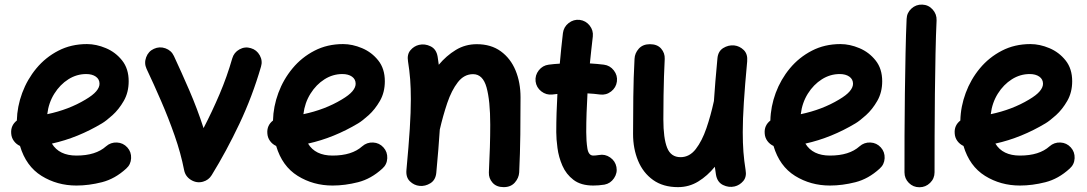

<svg xmlns="http://www.w3.org/2000/svg" viewBox="-20 -744 4695 829"><path d="M524.9 -16.1Q476.6 28.3 420.2 42.7Q363.8 57.1 310.1 57.1Q226.6 57.1 159.4 15.4Q92.3 -26.4 66.4 -113.8Q50.3 -121.1 39.8 -135.5Q29.3 -149.9 28.3 -168.5Q25.9 -202.6 52.7 -223.6Q54.2 -284.2 75.9 -342.8Q97.7 -401.4 137.2 -449Q176.8 -496.6 231.9 -525.1Q287.1 -553.7 355.5 -553.7Q395.5 -553.7 437.3 -536.1Q479 -518.6 507.3 -482.9Q535.6 -447.3 535.6 -393.1Q535.6 -345.2 514.4 -308.3Q493.2 -271.5 465.8 -246.8Q438.5 -222.2 420.4 -211.4Q369.1 -180.7 315.2 -158.7Q261.2 -136.7 204.1 -124Q235.4 -72.3 310.1 -72.3Q393.6 -72.3 438 -112.3Q458 -129.9 484.9 -128.7Q511.7 -127.4 529.8 -107.4Q547.4 -87.9 546.1 -60.8Q544.9 -33.7 524.9 -16.1ZM352.1 -424.3Q311 -424.3 275.1 -401.6Q239.3 -378.9 214.6 -339.6Q189.9 -300.3 184.1 -251Q276.9 -270.5 349.1 -314Q381.3 -333 395.5 -349.9Q409.7 -366.7 409.7 -382.3Q409.7 -401.9 393.8 -413.1Q377.9 -424.3 352.1 -424.3Z M644.5 -533.2Q668.9 -544.4 694.3 -535.4Q719.7 -526.4 731 -502Q762.7 -434.1 797.4 -354Q832 -273.9 858.9 -190.9Q896 -262.2 928.2 -337.9Q960.4 -413.6 982.9 -492.2Q990.2 -517.6 1013.9 -530.8Q1037.6 -543.9 1063 -536.1Q1088.4 -528.8 1101.6 -505.1Q1114.7 -481.4 1106.9 -456.1Q1069.8 -328.1 1013.7 -209.5Q957.5 -90.8 894 12.2Q880.9 33.7 856.4 40.5Q829.6 47.9 804.9 33Q780.3 18.1 774.9 -9.8Q760.7 -82.5 734.1 -158.4Q707.5 -234.4 675.5 -308.1Q643.6 -381.8 612.8 -446.8Q601.6 -471.2 611.1 -496.8Q620.6 -522.5 644.5 -533.2Z M1630.9 -16.1Q1582.5 28.3 1526.1 42.7Q1469.7 57.1 1416 57.1Q1332.5 57.1 1265.4 15.4Q1198.2 -26.4 1172.4 -113.8Q1156.2 -121.1 1145.8 -135.5Q1135.3 -149.9 1134.3 -168.5Q1131.8 -202.6 1158.7 -223.6Q1160.2 -284.2 1181.9 -342.8Q1203.6 -401.4 1243.2 -449Q1282.7 -496.6 1337.9 -525.1Q1393.1 -553.7 1461.4 -553.7Q1501.5 -553.7 1543.2 -536.1Q1585 -518.6 1613.3 -482.9Q1641.6 -447.3 1641.6 -393.1Q1641.6 -345.2 1620.4 -308.3Q1599.1 -271.5 1571.8 -246.8Q1544.4 -222.2 1526.4 -211.4Q1475.1 -180.7 1421.1 -158.7Q1367.2 -136.7 1310.1 -124Q1341.3 -72.3 1416 -72.3Q1499.5 -72.3 1543.9 -112.3Q1564 -129.9 1590.8 -128.7Q1617.7 -127.4 1635.7 -107.4Q1653.3 -87.9 1652.1 -60.8Q1650.9 -33.7 1630.9 -16.1ZM1458 -424.3Q1417 -424.3 1381.1 -401.6Q1345.2 -378.9 1320.6 -339.6Q1295.9 -300.3 1290 -251Q1382.8 -270.5 1455.1 -314Q1487.3 -333 1501.5 -349.9Q1515.6 -366.7 1515.6 -382.3Q1515.6 -401.9 1499.8 -413.1Q1483.9 -424.3 1458 -424.3Z M1734.9 -10.3Q1744.6 -114.7 1749.3 -187.7Q1753.9 -260.7 1753.9 -315.9Q1753.9 -362.3 1751 -401.1Q1748 -439.9 1741.7 -479Q1736.8 -508.8 1752 -526.9Q1767.1 -544.9 1789.1 -550.3Q1814.5 -556.2 1839.4 -543.9Q1864.3 -531.7 1869.6 -499Q1872.6 -481 1874.5 -464.4Q1907.2 -503.4 1948 -528.3Q1988.8 -553.2 2038.6 -553.2Q2100.1 -553.2 2142.3 -522.5Q2184.6 -491.7 2206.1 -439.7Q2227.5 -387.7 2227.5 -323.7Q2227.5 -245.6 2226.6 -163.6Q2225.6 -81.5 2221.7 0.5Q2220.2 24.4 2202.9 44.2Q2185.5 64 2154.8 64Q2123.5 64 2106.7 44.9Q2089.8 25.9 2090.8 0.5Q2093.8 -57.6 2095.2 -108.2Q2096.7 -158.7 2096.7 -205.6Q2096.7 -309.1 2080.8 -366.5Q2064.9 -423.8 2022.5 -423.8Q1983.9 -423.8 1956.8 -388.9Q1929.7 -354 1911.1 -299.1Q1892.6 -244.1 1878.9 -184.6Q1876.5 -144.5 1872.6 -98.4Q1868.7 -52.2 1863.8 2Q1860.8 33.2 1838.4 47.1Q1815.9 61 1791.5 58.6Q1767.6 56.2 1749.8 38.8Q1731.9 21.5 1734.9 -10.3Z M2643.6 -392.1Q2640.1 -365.7 2618.7 -349.1Q2597.2 -332.5 2570.8 -335.9Q2545.4 -339.4 2516.6 -340.8Q2514.2 -299.3 2512.7 -257.3Q2511.2 -215.3 2511.2 -173.3Q2511.2 -134.8 2516.1 -103.5Q2521 -72.3 2541.5 -72.3Q2550.8 -72.3 2566.4 -74.7Q2592.3 -79.6 2614.5 -64.2Q2636.7 -48.8 2641.6 -22.9Q2646.5 2.9 2631.1 25.6Q2615.7 48.3 2589.8 53.2Q2576.7 55.2 2564.7 56.2Q2552.7 57.1 2541.5 57.1Q2488.3 57.1 2456.3 32.7Q2424.3 8.3 2408.2 -28.8Q2392.1 -65.9 2387 -105Q2381.8 -144 2381.8 -173.3Q2381.8 -215.3 2383.1 -256.6Q2384.3 -297.9 2386.7 -338.4Q2375.5 -337.4 2364.7 -335.9Q2338.4 -333 2317.1 -349.6Q2295.9 -366.2 2292.5 -392.6Q2289.6 -418.9 2306.2 -440.2Q2322.8 -461.4 2349.1 -464.8Q2372.1 -467.8 2397 -469.2Q2399.9 -502.4 2403.3 -535.6Q2406.7 -568.8 2410.6 -601.6Q2414.1 -627.9 2435.3 -644.5Q2456.5 -661.1 2482.9 -658.2Q2509.3 -654.8 2525.9 -633.8Q2542.5 -612.8 2539.6 -586.4Q2536.1 -557.1 2533 -528.1Q2529.8 -499 2526.9 -470.2Q2558.6 -468.3 2587.4 -464.8Q2613.8 -461.4 2630.4 -439.9Q2647 -418.5 2643.6 -392.1Z M3206.1 -479Q3196.3 -374.5 3191.7 -301.5Q3187 -228.5 3187 -173.3Q3187 -127 3189.9 -88.1Q3192.9 -49.3 3199.2 -10.3Q3204.6 19.5 3189.2 37.6Q3173.8 55.7 3151.9 61Q3126.5 66.9 3101.6 54.7Q3076.7 42.5 3071.3 9.8Q3068.4 -7.3 3066.4 -23.9Q3034.7 15.1 2994.9 39.6Q2955.1 64 2907.2 64Q2843.3 64 2800 33.2Q2756.8 2.4 2735.1 -49.8Q2713.4 -102.1 2713.4 -165.5Q2713.4 -243.7 2714.4 -325.4Q2715.3 -407.2 2719.7 -489.7Q2720.7 -514.2 2738 -533.7Q2755.4 -553.2 2786.1 -553.2Q2817.9 -553.2 2834.5 -534.2Q2851.1 -515.1 2850.1 -489.7Q2848.1 -451.2 2846.9 -413.6Q2845.7 -376 2845 -331.8Q2844.2 -287.6 2844.2 -228.5Q2844.2 -147 2860.4 -106.2Q2876.5 -65.4 2918.5 -65.4Q2957 -65.4 2984.1 -100.3Q3011.2 -135.3 3030 -190.2Q3048.8 -245.1 3062 -305.7L3062.5 -308.1Q3064.9 -347.2 3068.8 -392.6Q3072.8 -438 3077.6 -491.2Q3080.1 -522.5 3102.5 -536.4Q3125 -550.3 3149.9 -547.9Q3173.3 -545.4 3191.2 -528.1Q3209 -510.7 3206.1 -479Z M3778.3 -16.1Q3730 28.3 3673.6 42.7Q3617.2 57.1 3563.5 57.1Q3480 57.1 3412.8 15.4Q3345.7 -26.4 3319.8 -113.8Q3303.7 -121.1 3293.2 -135.5Q3282.7 -149.9 3281.7 -168.5Q3279.3 -202.6 3306.2 -223.6Q3307.6 -284.2 3329.3 -342.8Q3351.1 -401.4 3390.6 -449Q3430.2 -496.6 3485.4 -525.1Q3540.5 -553.7 3608.9 -553.7Q3648.9 -553.7 3690.7 -536.1Q3732.4 -518.6 3760.7 -482.9Q3789.1 -447.3 3789.1 -393.1Q3789.1 -345.2 3767.8 -308.3Q3746.6 -271.5 3719.2 -246.8Q3691.9 -222.2 3673.8 -211.4Q3622.6 -180.7 3568.6 -158.7Q3514.6 -136.7 3457.5 -124Q3488.8 -72.3 3563.5 -72.3Q3647 -72.3 3691.4 -112.3Q3711.4 -129.9 3738.3 -128.7Q3765.1 -127.4 3783.2 -107.4Q3800.8 -87.9 3799.6 -60.8Q3798.3 -33.7 3778.3 -16.1ZM3605.5 -424.3Q3564.5 -424.3 3528.6 -401.6Q3492.7 -378.9 3468 -339.6Q3443.4 -300.3 3437.5 -251Q3530.3 -270.5 3602.5 -314Q3634.8 -333 3648.9 -349.9Q3663.1 -366.7 3663.1 -382.3Q3663.1 -401.9 3647.2 -413.1Q3631.3 -424.3 3605.5 -424.3Z M3961.9 -724.1Q3988.8 -723.1 4006.8 -703.1Q4024.9 -683.1 4023.9 -656.2Q4021 -594.7 4019.3 -512Q4017.6 -429.2 4016.6 -338.4Q4015.6 -247.6 4015.4 -159.7Q4015.1 -71.8 4015.1 0Q4015.1 26.9 3995.8 45.7Q3976.6 64.5 3949.7 64.5Q3922.9 64.5 3904.1 45.7Q3885.3 26.9 3885.3 0Q3885.3 -72.3 3885.5 -160.2Q3885.7 -248 3887 -339.4Q3888.2 -430.7 3889.9 -514.4Q3891.6 -598.1 3894.5 -662.1Q3895.5 -689 3915.3 -707Q3935.1 -725.1 3961.9 -724.1Z M4598.6 -16.1Q4550.3 28.3 4493.9 42.7Q4437.5 57.1 4383.8 57.1Q4300.3 57.1 4233.2 15.4Q4166 -26.4 4140.1 -113.8Q4124 -121.1 4113.5 -135.5Q4103 -149.9 4102.1 -168.5Q4099.6 -202.6 4126.5 -223.6Q4127.9 -284.2 4149.7 -342.8Q4171.4 -401.4 4210.9 -449Q4250.5 -496.6 4305.7 -525.1Q4360.8 -553.7 4429.2 -553.7Q4469.2 -553.7 4511 -536.1Q4552.7 -518.6 4581.1 -482.9Q4609.4 -447.3 4609.4 -393.1Q4609.4 -345.2 4588.1 -308.3Q4566.9 -271.5 4539.6 -246.8Q4512.2 -222.2 4494.1 -211.4Q4442.9 -180.7 4388.9 -158.7Q4335 -136.7 4277.8 -124Q4309.1 -72.3 4383.8 -72.3Q4467.3 -72.3 4511.7 -112.3Q4531.7 -129.9 4558.6 -128.7Q4585.4 -127.4 4603.5 -107.4Q4621.1 -87.9 4619.9 -60.8Q4618.7 -33.7 4598.6 -16.1ZM4425.8 -424.3Q4384.8 -424.3 4348.9 -401.6Q4313 -378.9 4288.3 -339.6Q4263.7 -300.3 4257.8 -251Q4350.6 -270.5 4422.9 -314Q4455.1 -333 4469.2 -349.9Q4483.4 -366.7 4483.4 -382.3Q4483.4 -401.9 4467.5 -413.1Q4451.7 -424.3 4425.8 -424.3Z"/></svg>

Font: Mikhak Bold
Style: Regular
Weight: 700
Designer: Amin Abedi
Version: Version 3.3